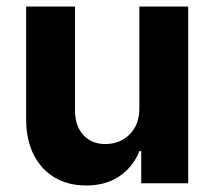

<svg xmlns="http://www.w3.org/2000/svg" viewBox="-20 -566 662 593"><path d="M410.4 -232V-545.9H561.3V0H416.2V-99.2H410.4Q392 -51.6 349.4 -22.1Q306.7 7.3 245.3 6.8Q190.5 6.8 148.9 -17.7Q107.3 -42.3 84 -88.3Q60.7 -134.4 60.7 -198V-545.9H211.7V-224.6Q211.7 -177 237.6 -148.8Q263.5 -120.6 306.6 -121.1Q333.8 -121.1 357.3 -133.6Q380.9 -146.1 395.6 -170.8Q410.4 -195.6 410.4 -232Z"/></svg>

Font: Inter V
Style: 
Weight: 400
Designer: Rasmus Andersson
Foundry: rsms
Version: Version 4.000;git-a3f224843